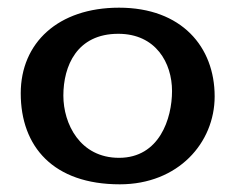

<svg xmlns="http://www.w3.org/2000/svg" viewBox="-20 -470 613 500"><path d="M34 -227C34 -88 119 10 292 10C444 10 539 -98 539 -219C539 -348 453 -450 290 -450C131 -450 34 -358 34 -227ZM145 -221C145 -298 180 -382 288 -382C386 -382 428 -306 428 -233C428 -161 395 -59 290 -59C188 -59 145 -148 145 -221Z"/></svg>

Font: KpMath
Style: SansBold
Weight: 700
Version: Version 0.66